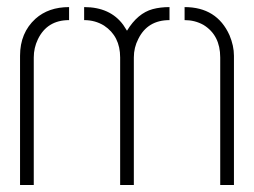

<svg xmlns="http://www.w3.org/2000/svg" viewBox="-20 -527 724 547"><path d="M37.1 0V-368.2Q37.1 -433.6 81.1 -473.6Q118.2 -506.8 176.8 -506.8V-469.7Q114.3 -469.7 87.9 -415Q76.2 -390.6 76.2 -363.3V0ZM219.7 -469.7V-506.8Q293.9 -506.8 331.1 -456.1Q335.9 -448.2 341.8 -439.5Q372.1 -489.3 415 -501Q436.5 -506.8 462.9 -506.8V-469.7Q400.4 -469.7 374 -416Q361.3 -391.6 361.3 -363.3V0H322.3V-363.3Q322.3 -423.8 276.4 -454.1Q251 -469.7 219.7 -469.7ZM505.9 -469.7V-506.8Q597.7 -506.8 633.8 -426.8Q646.5 -396.5 646.5 -368.2V0H607.4V-363.3Q607.4 -426.8 559.6 -456.1Q535.2 -469.7 505.9 -469.7Z"/></svg>

Font: Post No Bills Colombo
Style: Light
Weight: 400
Designer: Kosala Senevirathne, Siva Puranthara, Lasantha Premarathna, Tharique Azeez
Foundry: Mooniak
Version: Version 1.220 ; ttfautohint (v1.5)